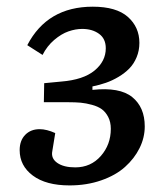

<svg xmlns="http://www.w3.org/2000/svg" viewBox="-20 -543 490 577"><path d="M146 -143.1Q120.1 -154.8 99.1 -154.8Q72.3 -154.8 55.7 -137.7Q39.1 -120.6 39.1 -91.8Q39.1 -44.9 78.6 -15.4Q118.2 14.2 189 14.2Q240.7 14.2 284.2 -1Q327.6 -16.1 355.7 -41.3Q383.8 -66.4 399.4 -97.9Q415 -129.4 415 -163.1Q415 -220.7 377.4 -251.2Q339.8 -281.7 257.8 -272.9V-283.2Q279.3 -287.6 298.3 -294.2Q317.4 -300.8 336.2 -312Q355 -323.2 368.7 -337.2Q382.3 -351.1 390.6 -371.1Q398.9 -391.1 398.9 -414.1Q398.9 -461.4 364.3 -492.2Q329.6 -522.9 258.8 -522.9Q122.1 -522.9 62 -407.2L107.9 -377.9Q121.1 -404.3 142.8 -422.9Q164.6 -441.4 185.8 -448.7Q207 -456.1 227.1 -456.1Q257.3 -456.1 277.6 -441.4Q297.9 -426.8 297.9 -397.9Q297.9 -358.9 264.2 -331.1Q230.5 -303.2 164.1 -297.9L112.8 -293L111.8 -235.8H186Q206.5 -235.8 222.4 -234.4Q238.3 -232.9 256.3 -228Q274.4 -223.1 285.9 -214.8Q297.4 -206.5 305.2 -191.4Q313 -176.3 313 -155.8Q313 -108.4 283 -74.2Q252.9 -40 206.1 -40Q171.4 -40 152.1 -53.5Q132.8 -66.9 137.2 -88.9Z"/></svg>

Font: Literata Book Medium
Style: Italic
Weight: 500
Italic angle: -3°
Designer: Latin by Veronika Burian and Jose Scaglione. Greek by Irene Vlachou. Cyrillic by Vera Evstafieva
Foundry: TypeTogether
Version: Version 1.003;PS 001.003;hotconv 1.0.88;makeotf.lib2.5.64775